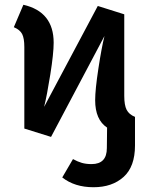

<svg xmlns="http://www.w3.org/2000/svg" viewBox="-20 -564 624 805"><path d="M372 221Q293 221 241 180L286 103Q306 114 323.5 119Q341 124 364 124Q428 124 428 57L429 -29Q379 -62 379 -144Q379 -188 392.5 -276.5Q406 -365 418 -413L194 10L82 -25V-367Q82 -403 73 -421Q64 -439 38 -450L78 -544Q205 -515 205 -385Q205 -340 191 -252Q177 -164 165 -116L390 -539L501 -504V-162Q501 -123 511 -103.5Q521 -84 546 -74V46Q546 135 498 178Q450 221 372 221Z"/></svg>

Font: Trujillo Medium
Style: Regular
Weight: 500
Designer: Fira Sans original fonts by bBox Type GmbH, Carrois Corporate GbR, & Edenspiekermann AG / Changes by Cristiano Sobral
Foundry: Fira Sans original fonts by bBox Type GmbH, Carrois Corporate GbR, & Edenspiekermann AG / Changes by Cristiano Sobral
Version: Version 4.301;October 17, 2021;FontCreator 14.0.0.2814 64-bi